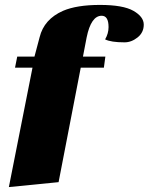

<svg xmlns="http://www.w3.org/2000/svg" viewBox="-20 -740 604 780"><path d="M407 -580Q421 -604 421 -630Q421 -676 393 -676Q350 -676 332 -588L317 -510H408L402 -465H308L218 0L16 20L112 -465H41L50 -510H120L141 -589Q159 -662 236 -696Q292 -720 386 -720Q480 -720 522 -696Q564 -672 564 -640Q564 -608 539 -588Q514 -568 486 -568Q431 -568 407 -580Z"/></svg>

Font: Sansita One
Style: Regular
Weight: 400
Designer: Pablo Cosgaya
Foundry: Omnibus-Type
Version: Version 1.001